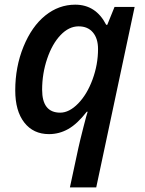

<svg xmlns="http://www.w3.org/2000/svg" viewBox="-20 -570 625 830"><path d="M305.2 -549.8Q394.5 -549.8 439 -462.9H443.8L475.1 -540H562L396 240.2H282.2L318.8 69.8Q324.7 42.5 340.1 -18.1Q355.5 -78.6 358.9 -86.9H355Q314 -34.2 274.9 -12.2Q235.8 9.8 191.9 9.8Q124 9.8 85 -40.3Q45.9 -90.3 45.9 -179.2Q45.9 -280.8 81.5 -368.2Q117.2 -455.6 175.5 -502.7Q233.9 -549.8 305.2 -549.8ZM240.2 -83Q279.3 -83 317.9 -122.6Q356.4 -162.1 380.1 -226.6Q403.8 -291 403.8 -357.9Q403.8 -403.8 381.6 -429.9Q359.4 -456.1 319.8 -456.1Q277.8 -456.1 241.7 -418.2Q205.6 -380.4 183.8 -315.9Q162.1 -251.5 162.1 -182.1Q162.1 -83 240.2 -83Z"/></svg>

Font: Open Sans Semibold
Style: Italic
Weight: 600
Italic angle: -12°
Foundry: Ascender Corporation
Version: Version 1.10